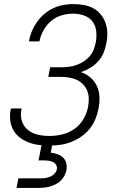

<svg xmlns="http://www.w3.org/2000/svg" viewBox="-20 -702 590 942"><path d="M223 12Q196 12 170.5 9Q145 6 121 -3Q97 -12 77.5 -27Q58 -42 46 -63Q34 -84 30.5 -110Q27 -136 32 -162L34 -170H86L85 -164Q81 -145 83.5 -126Q86 -107 94.5 -91.5Q103 -76 117 -64.5Q131 -53 148.5 -46.5Q166 -40 185 -37.5Q204 -35 223 -35Q254 -35 285.5 -42.5Q317 -50 344.5 -69Q372 -88 389 -117Q406 -146 412 -177Q416 -198 415.5 -219Q415 -240 407.5 -258Q400 -276 386.5 -289.5Q373 -303 355 -311Q337 -319 316.5 -322Q296 -325 275 -325H217L226 -372H284Q302 -372 320 -374.5Q338 -377 356 -383.5Q374 -390 390.5 -400.5Q407 -411 420 -426Q433 -441 439.5 -458.5Q446 -476 450 -494Q455 -522 452 -549.5Q449 -577 433.5 -597Q418 -617 392 -626Q366 -635 338 -635Q311 -635 283 -627Q255 -619 232 -600Q209 -581 194.5 -555Q180 -529 174 -502V-499H122L123 -503Q127 -527 137 -550.5Q147 -574 162.5 -595.5Q178 -617 198 -634Q218 -651 242 -662Q266 -673 290 -677.5Q314 -682 338 -682Q365 -682 390.5 -677.5Q416 -673 437.5 -661.5Q459 -650 474.5 -631Q490 -612 498 -588.5Q506 -565 506.5 -539Q507 -513 501 -486Q497 -464 487.5 -441.5Q478 -419 461 -400.5Q444 -382 422.5 -369Q401 -356 377 -348Q404 -339 424 -321.5Q444 -304 455.5 -279.5Q467 -255 468 -226Q469 -197 463 -168Q458 -142 447.5 -116.5Q437 -91 419 -69Q401 -47 377.5 -31Q354 -15 328 -5Q302 5 275.5 8.5Q249 12 223 12ZM169 220H61L70 173H178Q190 173 202 171.5Q214 170 226 165Q238 160 247 150.5Q256 141 259 129Q261 117 255.5 107.5Q250 98 240 93Q230 88 218.5 86.5Q207 85 195 85H169L193 -35H245L229 47Q246 49 262 54.5Q278 60 289.5 71Q301 82 305 98.5Q309 115 306 133Q303 147 296 160.5Q289 174 278 184.5Q267 195 253 202Q239 209 225.5 213Q212 217 197.5 218.5Q183 220 169 220Z"/></svg>

Font: Lode Dark
Style: Italic
Weight: 400
Italic angle: -11°
Monospace: yes
Designer: Belleve Invis
Foundry: Belleve Invis
Version: Version 29.2.0; ttfautohint (v1.8.3)